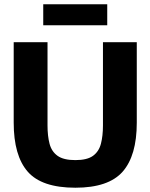

<svg xmlns="http://www.w3.org/2000/svg" viewBox="-20 -865 703 897"><path d="M332 12Q175 12 109.5 -63Q44 -138 44 -292V-668H202V-279Q202 -230 211.5 -193.5Q221 -157 249 -137Q277 -117 332 -117Q387 -117 414.5 -137Q442 -157 451.5 -193.5Q461 -230 461 -279V-668H619V-292Q619 -138 553 -63Q487 12 332 12ZM182 -747V-845H481V-747Z"/></svg>

Font: Atkinson Hyperlegible
Style: Bold
Weight: 700
Designer: Elliott Scott, Megan Eiswerth, Linus Boman, Theodore Petrosky
Foundry: Braille Institute
Version: Version 1.006; ttfautohint (v1.8.3)